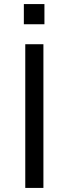

<svg xmlns="http://www.w3.org/2000/svg" viewBox="-20 -922 337 942"><path d="M104 0V-705H193V0ZM97 -803V-902H198V-803Z"/></svg>

Font: Nunito Sans 8pt
Style: Regular
Weight: 400
Version: Version 3.101;gftools[0.9.27]